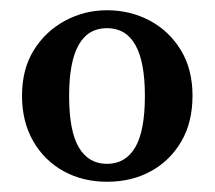

<svg xmlns="http://www.w3.org/2000/svg" viewBox="-20 -761 419 375"><path d="M189 -741Q234 -741 272 -721Q310 -701 333 -663.5Q356 -626 356 -574Q356 -522 334 -484.5Q312 -447 274.5 -426.5Q237 -406 189 -406Q142 -406 104.5 -426.5Q67 -447 45 -485Q23 -523 23 -574Q23 -626 46 -663Q69 -700 107 -720.5Q145 -741 189 -741ZM189 -706Q115 -706 115 -574Q115 -505 134 -473Q153 -441 189 -441Q225 -441 244 -473Q263 -505 263 -574Q263 -706 189 -706Z"/></svg>

Font: DM Serif Text
Style: Regular
Weight: 400
Designer: Colophon Foundry, Frank Grießhammer
Foundry: Colophon Foundry
Version: Version 5.200; ttfautohint (v1.8.3)